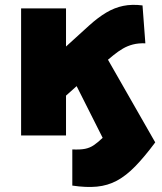

<svg xmlns="http://www.w3.org/2000/svg" viewBox="-20 -549 656 778"><path d="M273 203V56.5Q305 58 324.8 54Q344.5 50 360.2 39.2Q376 28.5 396 9.5L290.5 -200L247.5 -161.5V0H65.5V-515H247.5V-360.5L341 -445.5Q377 -478 410.5 -498Q444 -518 479.5 -525.2Q515 -532.5 557.5 -527L569 -373.5Q541 -374.5 518.8 -368.8Q496.5 -363 477.8 -352Q459 -341 440.5 -326L417.5 -307L609 28Q565.5 86.5 528.2 124.8Q491 163 453.8 183Q416.5 203 373 207.2Q329.5 211.5 273 203Z"/></svg>

Font: Geologica Roman ExtraBold
Style: Regular
Weight: 800
Designer: Sindre Bremnes, Frode Helland
Foundry: Monokrom Skriftforlag AS
Version: Version 1.010;gftools[0.9.28]